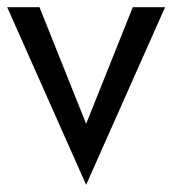

<svg xmlns="http://www.w3.org/2000/svg" viewBox="-20 -480 480 535"><path d="M0 -460 220 35 440 -460H350L220 -135L90 -460Z"/></svg>

Font: Glinicke Jost Regular
Style: Regular
Weight: 400
Version: Version 3.710